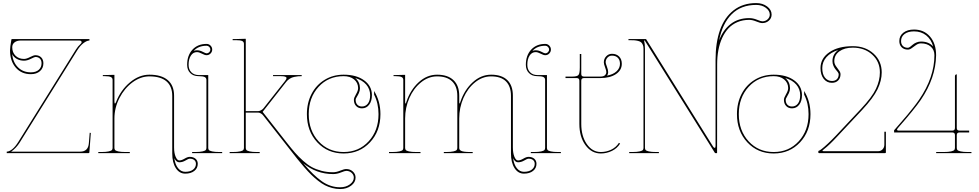

<svg xmlns="http://www.w3.org/2000/svg" viewBox="-20 -1020 6521 1279"><path d="M60.5 -659.7Q66.9 -603.5 100.6 -570.8Q134.3 -538.1 185.5 -538.1Q219.2 -538.1 238 -554.7Q256.8 -571.3 256.8 -598.6Q256.8 -618.2 245.8 -629.4Q234.9 -640.6 215.8 -640.6Q210.4 -640.6 185.8 -628.2Q161.1 -615.7 140.1 -615.7Q113.8 -615.7 92.8 -627.2Q71.8 -638.7 60.5 -659.7ZM60.5 -759.8H575.7V-750Q559.1 -750 536.9 -733.4Q514.6 -716.8 494.1 -684.1L110.8 -69.8Q87.9 -33.7 54.2 -9.8H513.7Q567.4 -9.8 571.8 -65.4L577.6 -135.7L585 -134.3L575.2 -4.4Q575.2 0 569.8 0H24.9V-9.8Q41.5 -9.8 62 -26.4Q82.5 -43 103 -76.2L485.8 -689.9Q499 -711.4 517.6 -728Q523.9 -733.9 523.9 -739.3Q523.9 -743.7 519.8 -746.8Q515.6 -750 509.3 -750H117.7Q92.3 -750 76.9 -737.8Q61.5 -725.6 61.5 -705.6Q61.5 -670.4 83.3 -648.9Q105 -627.4 140.1 -627.4Q156.2 -627.4 180.2 -639.9Q204.1 -652.3 215.8 -652.3Q239.7 -652.3 254.4 -637.7Q269 -623 269 -598.6Q269 -565.9 246.1 -545.9Q223.1 -525.9 185.5 -525.9Q123 -525.9 85 -569.6Q46.9 -613.3 46.9 -684.6Q46.9 -705.1 55.7 -755.4Q55.7 -759.8 60.5 -759.8Z M1141.1 33.7Q1147 77.1 1166.7 100.8Q1186.5 124.5 1213.9 124.5Q1247.6 124.5 1266.4 109.6Q1285.2 94.7 1285.2 71.3Q1285.2 55.7 1274.4 46.4Q1263.7 37.1 1244.1 37.1Q1235.4 37.1 1215.6 49.1Q1195.8 61 1174.3 61Q1154.3 61 1141.1 33.7ZM665 -520H677.2L742.2 -521.5V-345.7Q742.2 -330.1 746.1 -330.1Q749 -330.1 753.9 -342.3Q784.2 -419.9 845.5 -471.2Q906.7 -522.5 975.1 -522.5Q1055.2 -522.5 1097.4 -486.6Q1139.6 -450.7 1139.6 -382.3V-38.1Q1139.6 0 1150.1 24.4Q1160.6 48.8 1174.3 48.8Q1189.5 48.8 1209.5 36.9Q1229.5 24.9 1244.1 24.9Q1268.1 24.9 1282.7 37.6Q1297.4 50.3 1297.4 71.3Q1297.4 100.6 1274.4 118.7Q1251.5 136.7 1213.9 136.7Q1174.8 136.7 1151.1 99.9Q1127.4 63 1127.4 2.4V-380.9Q1127.4 -444.8 1088.9 -478Q1050.3 -511.2 975.1 -511.2Q917 -511.2 863 -471.7Q809.1 -432.1 775.6 -366.9Q742.2 -301.8 742.2 -231V-35.2Q742.2 -26.4 746.3 -21Q750.5 -15.6 767.8 -11.5Q785.2 -7.3 817.4 -7.3H844.7V0H634.8V-7.3H654.8Q687 -7.3 704.3 -11.5Q721.7 -15.6 725.8 -21Q730 -26.4 730 -35.2V-487.3Q730 -501.5 718 -507.1Q706.1 -512.7 677.2 -512.7H665Z M1270.5 -681.2Q1281.2 -685.1 1292 -685.1Q1311.5 -685.1 1330.8 -674.8Q1350.1 -664.6 1356 -664.6Q1366.2 -664.6 1373.8 -672.1Q1381.3 -679.7 1381.3 -689.9Q1381.3 -700.2 1373.8 -707.8Q1366.2 -715.3 1356 -715.3Q1301.8 -715.3 1270.5 -681.2ZM1367.2 -520V-35.2Q1367.2 -26.4 1371.3 -21Q1375.5 -15.6 1392.8 -11.5Q1410.2 -7.3 1442.4 -7.3H1460V0H1259.8V-7.3H1279.8Q1312 -7.3 1329.3 -11.5Q1346.7 -15.6 1350.8 -21Q1355 -26.4 1355 -35.2V-487.3Q1355 -501.5 1343 -507.1Q1331.1 -512.7 1302.2 -512.7Q1268.1 -512.7 1247.3 -533.4Q1226.6 -554.2 1226.6 -588.4Q1226.6 -650.9 1262 -689.2Q1297.4 -727.5 1356 -727.5Q1371.6 -727.5 1382.6 -716.3Q1393.6 -705.1 1393.6 -689.9Q1393.6 -674.8 1382.6 -663.6Q1371.6 -652.3 1356 -652.3Q1344.2 -652.3 1325 -662.6Q1305.7 -672.9 1292 -672.9Q1266.6 -672.9 1251.5 -649.7Q1236.3 -626.5 1236.3 -588.4Q1236.3 -557.6 1254.6 -538.8Q1272.9 -520 1303.2 -520Z M2000 67.4Q2068.4 148.9 2124.8 188.2Q2181.2 227.5 2246.1 227.5Q2284.7 227.5 2310.8 208Q2336.9 188.5 2336.9 163.1Q2336.9 145 2322.3 131.6Q2307.6 118.2 2286.6 118.2Q2277.3 118.2 2251 128.9Q2224.6 139.6 2199.2 139.6Q2087.4 139.6 2000 67.4ZM1529.8 -759.8H1552.2L1617.2 -761.7V-279.8H1700.7Q1708.5 -279.8 1719 -285.6Q1729.5 -291.5 1734.9 -298.3L1878.4 -480Q1888.7 -493.2 1888.7 -500Q1888.7 -512.7 1850.6 -512.7H1798.8V-520H1989.7V-512.7Q1975.6 -512.7 1965.3 -511.7Q1955.1 -510.7 1939.5 -507.6Q1923.8 -504.4 1910.2 -495.8Q1896.5 -487.3 1886.2 -474.1L1729.5 -274.9L1889.2 -71.3Q1921.9 -29.8 1945.1 -3.2Q1968.3 23.4 1998.8 50.8Q2029.3 78.1 2057.4 93.3Q2085.4 108.4 2121.6 117.9Q2157.7 127.4 2199.2 127.4Q2220.7 127.4 2246.6 116.7Q2272.5 106 2286.6 106Q2312.5 106 2330.6 122.6Q2348.6 139.2 2348.6 163.1Q2348.6 194.8 2318.8 217Q2289.1 239.3 2246.1 239.3Q2219.2 239.3 2193.1 232.4Q2167 225.6 2144.5 214.1Q2122.1 202.6 2097.7 183.1Q2073.2 163.6 2052.5 143.3Q2031.7 123 2006.1 93.3Q1980.5 63.5 1959.2 36.9Q1938 10.3 1908.7 -27.3Q1889.2 -52.7 1878.9 -65.4L1732.4 -252Q1728 -258.3 1718.3 -264.2Q1708.5 -270 1700.7 -270H1617.2V-35.2Q1617.2 -26.4 1621.3 -21Q1625.5 -15.6 1642.8 -11.5Q1660.2 -7.3 1692.4 -7.3H1710V0H1509.8V-7.3H1529.8Q1562 -7.3 1579.3 -11.5Q1596.7 -15.6 1600.8 -21Q1605 -26.4 1605 -35.2V-727.5Q1605 -741.2 1593.3 -746.8Q1581.5 -752.4 1552.2 -752.4H1529.8Z M2346.2 -500.5Q2377 -475.6 2377.9 -433.1Q2377.9 -416 2370.8 -400.6Q2363.8 -385.3 2356.4 -373.8Q2349.1 -362.3 2349.1 -355.5Q2349.1 -334.5 2360.4 -322.5Q2371.6 -310.5 2391.1 -310.5Q2415.5 -310.5 2430.7 -330.3Q2445.8 -350.1 2445.8 -386.2Q2445.3 -426.8 2419.7 -456.5Q2394 -486.3 2346.2 -500.5ZM2269 -522.5Q2353.5 -522.5 2405.3 -485.1Q2457 -447.8 2457.5 -386.7Q2457.5 -346.7 2439.2 -322.5Q2420.9 -298.3 2391.1 -298.3Q2366.7 -298.3 2352.1 -314Q2337.4 -329.6 2337.4 -355.5Q2337.4 -368.2 2351.6 -392.3Q2365.7 -416.5 2365.7 -433.1Q2365.2 -468.8 2338.9 -490.7Q2312.5 -512.7 2269 -512.7Q2167.5 -512.7 2102.1 -441.2Q2036.6 -369.6 2036.6 -259.8Q2036.6 -149.9 2102.3 -78.6Q2168 -7.3 2269 -7.3Q2370.1 -7.3 2435.8 -78.6Q2501.5 -149.9 2501.5 -259.8Q2501.5 -332 2472.2 -389.2L2471.7 -414.1Q2514.2 -346.7 2514.2 -259.8Q2514.2 -146 2444.8 -71.8Q2375.5 2.4 2269 2.4Q2162.6 2.4 2093.5 -71.8Q2024.4 -146 2024.4 -259.8Q2024.4 -335 2055.7 -394.8Q2086.9 -454.6 2142.8 -488.5Q2198.7 -522.5 2269 -522.5Z M3397.9 33.7Q3403.8 77.1 3423.3 100.8Q3442.9 124.5 3470.2 124.5Q3503.9 124.5 3522.9 109.6Q3542 94.7 3542 71.3Q3542 55.7 3531.2 46.4Q3520.5 37.1 3501 37.1Q3492.2 37.1 3472.2 49.1Q3452.1 61 3430.7 61Q3411.1 61 3397.9 33.7ZM2601.6 -520H2613.8L2678.7 -521.5V-344.7Q2678.7 -330.1 2681.2 -330.1Q2684.1 -330.1 2687.5 -342.8Q2713.9 -421.4 2768.8 -471.9Q2823.7 -522.5 2891.6 -522.5Q2962.4 -522.5 3000.7 -486.3Q3039.1 -450.2 3039.1 -382.3V-344.7Q3039.1 -330.1 3041.5 -330.1Q3043.5 -330.1 3047.4 -343.3Q3073.7 -421.4 3128.9 -471.9Q3184.1 -522.5 3251.5 -522.5Q3322.3 -522.5 3359.4 -486.6Q3396.5 -450.7 3396.5 -382.3V-38.1Q3396.5 0 3406.7 24.4Q3417 48.8 3430.7 48.8Q3445.8 48.8 3466.1 36.9Q3486.3 24.9 3501 24.9Q3524.9 24.9 3539.3 37.6Q3553.7 50.3 3553.7 71.3Q3553.7 100.6 3530.8 118.7Q3507.8 136.7 3470.2 136.7Q3431.2 136.7 3407.5 99.9Q3383.8 63 3383.8 2.4V-380.9Q3383.8 -444.8 3350.3 -478Q3316.9 -511.2 3251.5 -511.2Q3193.8 -511.2 3144.5 -471.4Q3095.2 -431.6 3067.1 -367.2Q3039.1 -302.7 3039.1 -231V-35.2Q3039.1 -28.8 3041.3 -24.4Q3043.5 -20 3050.5 -15.9Q3057.6 -11.7 3073.5 -9.5Q3089.4 -7.3 3113.8 -7.3H3128.9V0H2936.5V-7.3H2951.2Q2983.4 -7.3 3000.7 -11.5Q3018.1 -15.6 3022.2 -21Q3026.4 -26.4 3026.4 -35.2V-380.9Q3026.4 -444.3 2991.9 -477.8Q2957.5 -511.2 2891.6 -511.2Q2834 -511.2 2784.7 -471.4Q2735.4 -431.6 2707 -367.2Q2678.7 -302.7 2678.7 -231V-35.2Q2678.7 -26.4 2682.9 -21Q2687 -15.6 2704.3 -11.5Q2721.7 -7.3 2753.9 -7.3H2781.2V0H2571.3V-7.3H2591.3Q2623.5 -7.3 2640.9 -11.5Q2658.2 -15.6 2662.4 -21Q2666.5 -26.4 2666.5 -35.2V-487.3Q2666.5 -501.5 2654.5 -507.1Q2642.6 -512.7 2613.8 -512.7H2601.6Z M3526.9 -681.2Q3537.6 -685.1 3548.3 -685.1Q3567.9 -685.1 3587.2 -674.8Q3606.4 -664.6 3612.3 -664.6Q3622.6 -664.6 3630.1 -672.1Q3637.7 -679.7 3637.7 -689.9Q3637.7 -700.2 3630.1 -707.8Q3622.6 -715.3 3612.3 -715.3Q3558.1 -715.3 3526.9 -681.2ZM3623.5 -520V-35.2Q3623.5 -26.4 3627.7 -21Q3631.8 -15.6 3649.2 -11.5Q3666.5 -7.3 3698.7 -7.3H3716.3V0H3516.1V-7.3H3536.1Q3568.4 -7.3 3585.7 -11.5Q3603 -15.6 3607.2 -21Q3611.3 -26.4 3611.3 -35.2V-487.3Q3611.3 -501.5 3599.4 -507.1Q3587.4 -512.7 3558.6 -512.7Q3524.4 -512.7 3503.7 -533.4Q3482.9 -554.2 3482.9 -588.4Q3482.9 -650.9 3518.3 -689.2Q3553.7 -727.5 3612.3 -727.5Q3627.9 -727.5 3638.9 -716.3Q3649.9 -705.1 3649.9 -689.9Q3649.9 -674.8 3638.9 -663.6Q3627.9 -652.3 3612.3 -652.3Q3600.6 -652.3 3581.3 -662.6Q3562 -672.9 3548.3 -672.9Q3522.9 -672.9 3507.8 -649.7Q3492.7 -626.5 3492.7 -588.4Q3492.7 -557.6 3511 -538.8Q3529.3 -520 3559.6 -520Z M4023.4 -516.1Q4064.9 -523.9 4087.4 -545.2Q4109.9 -566.4 4109.9 -595.2Q4109.9 -620.6 4095.7 -635Q4081.5 -649.4 4056.6 -649.4Q4039.1 -649.4 4026.9 -636.5Q4014.6 -623.5 4014.6 -604.5Q4014.6 -597.7 4022.9 -575.9Q4031.2 -554.2 4031.2 -540Q4031.2 -526.4 4023.4 -516.1ZM3979 -500H3870.1Q3852.1 -500 3852.1 -482.4V-194.8Q3852.1 -113.3 3888.9 -60.3Q3925.8 -7.3 3982.4 -7.3Q4018.6 -7.3 4051.3 -22.9Q4084 -38.6 4103 -68.4L4110.8 -63.5Q4090.8 -31.2 4055.7 -14.4Q4020.5 2.4 3982.4 2.4Q3920.4 2.4 3879.9 -53.2Q3839.4 -108.9 3839.4 -194.8V-482.4Q3839.4 -500 3821.8 -500H3747.1V-509.8H3792Q3824.7 -509.8 3833.5 -520.5Q3842.3 -531.2 3842.3 -571.3V-660.2H3852.1V-526.9Q3852.1 -509.8 3870.1 -509.8H3979Q4000 -509.8 4009.5 -518.6Q4019 -527.3 4019 -540Q4019 -549.8 4010.7 -571.8Q4002.4 -593.8 4002.4 -604.5Q4002.4 -628.4 4018.3 -645Q4034.2 -661.6 4056.6 -661.6Q4086.4 -661.6 4104.2 -643.6Q4122.1 -625.5 4122.1 -595.2Q4122.1 -552.2 4082.8 -526.1Q4043.5 -500 3979 -500Z M4770 -750Q4795.4 -819.3 4846.4 -859.4Q4897.5 -899.4 4970.7 -899.4Q4996.1 -899.4 5022.5 -888.7Q5048.8 -877.9 5058.1 -877.9Q5079.1 -877.9 5093.5 -891.4Q5107.9 -904.8 5107.9 -922.9Q5107.9 -948.2 5081.8 -967.8Q5055.7 -987.3 5017.1 -987.3Q4917 -987.3 4854.7 -925.8Q4792.5 -864.3 4770 -750ZM4166.5 -759.8H4281.2Q4284.2 -759.8 4285.2 -757.3L4730 -43.9Q4735.4 -35.2 4740.7 -35.2Q4746.6 -35.2 4746.6 -47.9V-620.1Q4746.6 -735.4 4776.1 -819.6Q4805.7 -903.8 4867.2 -951.7Q4928.7 -999.5 5017.1 -999.5Q5060.1 -999.5 5090.1 -977.1Q5120.1 -954.6 5120.1 -922.9Q5120.1 -898.9 5102.1 -882.6Q5084 -866.2 5058.1 -866.2Q5043.9 -866.2 5018.1 -877Q4992.2 -887.7 4970.7 -887.7Q4927.7 -887.7 4892.6 -872.8Q4857.4 -857.9 4832.5 -831.1Q4807.6 -804.2 4790.5 -766.8Q4773.4 -729.5 4765.4 -685.5Q4757.3 -641.6 4757.3 -591.3L4756.8 0H4746.1Q4743.2 0 4741.7 -2.4L4274.9 -750H4270.5Q4276.4 -726.1 4276.4 -694.3V-35.2Q4276.4 -26.4 4280.5 -21Q4284.7 -15.6 4302 -11.5Q4319.3 -7.3 4351.6 -7.3H4369.1V0H4171.4V-7.3H4191.4Q4223.6 -7.3 4241 -11.5Q4258.3 -15.6 4262.5 -21Q4266.6 -26.4 4266.6 -35.2V-694.8Q4266.6 -710.4 4262.2 -721.2Q4257.8 -731.9 4251 -738Q4244.1 -744.1 4231.2 -747.3Q4218.3 -750.5 4205.6 -751.5Q4192.9 -752.4 4172.4 -752.4H4166.5Z M5210.9 -500.5Q5241.7 -475.6 5242.7 -433.1Q5242.7 -416 5235.6 -400.6Q5228.5 -385.3 5221.2 -373.8Q5213.9 -362.3 5213.9 -355.5Q5213.9 -334.5 5225.1 -322.5Q5236.3 -310.5 5255.9 -310.5Q5280.3 -310.5 5295.4 -330.3Q5310.5 -350.1 5310.5 -386.2Q5310.1 -426.8 5284.4 -456.5Q5258.8 -486.3 5210.9 -500.5ZM5133.8 -522.5Q5218.3 -522.5 5270 -485.1Q5321.8 -447.8 5322.3 -386.7Q5322.3 -346.7 5304 -322.5Q5285.6 -298.3 5255.9 -298.3Q5231.4 -298.3 5216.8 -314Q5202.1 -329.6 5202.1 -355.5Q5202.1 -368.2 5216.3 -392.3Q5230.5 -416.5 5230.5 -433.1Q5230 -468.8 5203.6 -490.7Q5177.2 -512.7 5133.8 -512.7Q5032.2 -512.7 4966.8 -441.2Q4901.4 -369.6 4901.4 -259.8Q4901.4 -149.9 4967 -78.6Q5032.7 -7.3 5133.8 -7.3Q5234.9 -7.3 5300.5 -78.6Q5366.2 -149.9 5366.2 -259.8Q5366.2 -332 5336.9 -389.2L5336.4 -414.1Q5378.9 -346.7 5378.9 -259.8Q5378.9 -146 5309.6 -71.8Q5240.2 2.4 5133.8 2.4Q5027.3 2.4 4958.3 -71.8Q4889.2 -146 4889.2 -259.8Q4889.2 -335 4920.4 -394.8Q4951.7 -454.6 5007.6 -488.5Q5063.5 -522.5 5133.8 -522.5Z M5564 -687Q5513.2 -670.9 5485.4 -639.4Q5457.5 -607.9 5457.5 -566.4Q5457.5 -525.9 5475.3 -503.2Q5493.2 -480.5 5522 -480.5Q5543 -480.5 5554.9 -492.4Q5566.9 -504.4 5566.9 -525.4Q5566.9 -531.7 5560.3 -540.5Q5553.7 -549.3 5546.1 -557.9Q5538.6 -566.4 5532 -581.3Q5525.4 -596.2 5525.4 -612.8Q5525.4 -658.7 5564 -687ZM5661.1 -702.6Q5605.5 -702.6 5571.5 -678Q5537.6 -653.3 5537.6 -612.8Q5537.6 -595.7 5548.1 -580.3Q5558.6 -564.9 5568.8 -551.5Q5579.1 -538.1 5579.1 -525.4Q5579.1 -500 5563.5 -484.1Q5547.9 -468.3 5522 -468.3Q5487.8 -468.3 5466.8 -495.1Q5445.8 -522 5445.8 -566.4Q5445.8 -631.8 5504.9 -672.1Q5564 -712.4 5661.1 -712.4Q5744.6 -712.4 5799.1 -663.1Q5853.5 -613.8 5853.5 -537.6Q5853.5 -482.9 5825.7 -425.3Q5797.9 -367.7 5722.2 -286.6L5555.2 -108.4Q5505.4 -54.7 5469.7 -26.9Q5458.5 -18.1 5458.5 -15.6Q5458.5 -12.7 5470.7 -12.7H5828.6Q5847.2 -12.7 5859.1 -25.1Q5871.1 -37.6 5871.1 -56.6V-142.6H5881.3V-4.9Q5881.3 0 5876 0H5436Q5431.2 0 5431.2 -4.9V-11.2Q5431.2 -15.6 5435.5 -16.1Q5439.5 -16.6 5454.3 -28.1Q5469.2 -39.6 5494.6 -63.2Q5520 -86.9 5547.4 -115.7L5714.4 -293.5Q5789.1 -373 5815.2 -428.7Q5841.3 -484.4 5841.3 -537.6Q5841.3 -609.4 5790.3 -656Q5739.3 -702.6 5661.1 -702.6Z M6196.3 -710Q6183.1 -757.8 6149.7 -784.4Q6116.2 -811 6068.8 -811Q6028.3 -811 6005.4 -793.2Q5982.4 -775.4 5982.4 -746.6Q5982.4 -725.6 5994.6 -713.6Q6006.8 -701.7 6027.8 -701.7Q6034.2 -701.7 6043 -708.3Q6051.8 -714.8 6060.3 -722.4Q6068.8 -730 6083.7 -736.6Q6098.6 -743.2 6115.2 -743.2Q6167.5 -743.2 6196.3 -710ZM6215.8 -651.9Q6213.4 -501 6114.3 -355Q6073.2 -294.4 5961.4 -167Q5957.5 -162.6 5956.1 -158.9Q5954.6 -155.3 5957 -152.6Q5959.5 -149.9 5965.8 -149.9H6323.2Q6341.3 -149.9 6341.3 -167V-512.7Q6341.3 -518.1 6344.7 -521.5Q6348.1 -524.9 6353.5 -524.9V-167Q6353.5 -149.9 6371.6 -149.9H6436V-137.7H6371.6Q6353.5 -137.7 6353.5 -120.1V-35.2Q6353.5 -26.4 6357.7 -21Q6361.8 -15.6 6379.2 -11.5Q6396.5 -7.3 6428.7 -7.3H6451.2V0H6216.3V-7.3H6266.1Q6298.3 -7.3 6315.7 -11.5Q6333 -15.6 6337.2 -21Q6341.3 -26.4 6341.3 -35.2V-120.1Q6341.3 -137.7 6323.2 -137.7H5936V-152.3Q5942.4 -159.7 5976.3 -198.7Q6010.3 -237.8 6024.4 -254.6Q6038.6 -271.5 6062.5 -301.8Q6086.4 -332 6103 -356.4Q6204.6 -504.9 6204.6 -652.3Q6204.6 -688 6180.2 -709.5Q6155.8 -731 6115.2 -731Q6098.1 -731 6082.8 -720.5Q6067.4 -710 6054 -699.7Q6040.5 -689.5 6027.8 -689.5Q6002 -689.5 5986.3 -705.1Q5970.7 -720.7 5970.7 -746.6Q5970.7 -781.2 5997.6 -802.2Q6024.4 -823.2 6068.8 -823.2Q6134.8 -823.2 6175.3 -776.4Q6215.8 -729.5 6215.8 -651.9Z"/></svg>

Font: ZnikomitNo24
Style: Thin
Weight: 300
Designer: gluk
Foundry: gluk
Version: Version 0.55